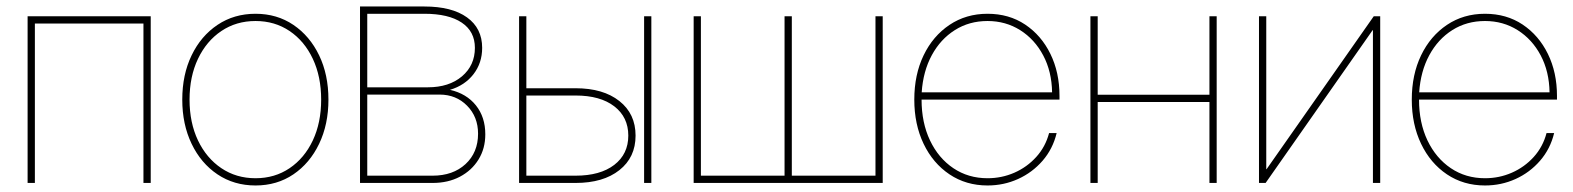

<svg xmlns="http://www.w3.org/2000/svg" viewBox="-20 -566 4867 594"><path d="M446.3 -515.6V0H423.8V-493.2H87.9V0H65.4V-515.6Z M770.5 7.8Q704.1 7.8 652.8 -26.6Q601.6 -61 572.8 -121.1Q543.9 -181.2 543.9 -257.8Q543.9 -335 572.8 -394.8Q601.6 -454.6 652.8 -489Q704.1 -523.4 770.5 -523.4Q836.9 -523.4 887.7 -489Q938.5 -454.6 967.3 -394.8Q996.1 -335 996.1 -257.8Q996.1 -181.2 967.3 -121.1Q938.5 -61 887.7 -26.6Q836.9 7.8 770.5 7.8ZM770.5 -14.6Q830.1 -14.6 876 -45.7Q921.9 -76.7 947.8 -131.6Q973.6 -186.5 973.6 -257.8Q973.6 -329.1 947.8 -384Q921.9 -439 876 -470Q830.1 -501 770.5 -501Q710.9 -501 664.8 -470Q618.7 -439 592.5 -384Q566.4 -329.1 566.4 -257.8Q566.4 -186.5 592.5 -131.6Q618.7 -76.7 664.8 -45.7Q710.9 -14.6 770.5 -14.6Z M1093.8 0V-545.9H1293Q1377.9 -545.9 1424.8 -512.2Q1471.7 -478.5 1471.7 -418Q1471.7 -371.1 1444.8 -336.4Q1418 -301.8 1372.1 -288.1Q1423.3 -276.4 1452.4 -240Q1481.4 -203.6 1481.4 -150.4Q1481.4 -106.4 1460.4 -72.5Q1439.5 -38.6 1402.8 -19.3Q1366.2 0 1318.4 0ZM1116.2 -22.5H1318.4Q1381.3 -22.5 1420.2 -58.3Q1459 -94.2 1459 -152.3Q1459 -204.6 1425 -239Q1391.1 -273.4 1339.8 -273.4H1116.2ZM1116.2 -295.9H1303.7Q1369.1 -295.9 1409.2 -329.8Q1449.2 -363.8 1449.2 -418Q1449.2 -468.8 1408.4 -496.1Q1367.7 -523.4 1293 -523.4H1116.2Z M1608.4 -293H1760.7Q1846.2 -293 1896.2 -253.4Q1946.3 -213.9 1946.3 -146.5Q1946.3 -79.1 1896.2 -39.6Q1846.2 0 1760.7 0H1585.9V-515.6H1608.4ZM1608.4 -270.5V-22.5H1760.7Q1836.9 -22.5 1880.4 -55.9Q1923.8 -89.4 1923.8 -146.5Q1923.8 -203.6 1880.4 -237.1Q1836.9 -270.5 1760.7 -270.5ZM1972.7 0V-515.6H1995.1V0Z M2126 -515.6H2148.4V-22.5H2407.2V-515.6H2429.7V-22.5H2688.5V-515.6H2710.9V0H2126Z M3035.2 7.8Q2968.8 7.8 2917.5 -26.6Q2866.2 -61 2837.4 -121.1Q2808.6 -181.2 2808.6 -257.8Q2808.6 -335 2837.4 -394.8Q2866.2 -454.6 2917.5 -489Q2968.8 -523.4 3035.2 -523.4Q3101.6 -523.4 3151.6 -490Q3201.7 -456.5 3229.7 -399.2Q3257.8 -341.8 3257.8 -269.5V-257.8H2831.1Q2831.1 -186.5 2857.2 -131.6Q2883.3 -76.7 2929.4 -45.7Q2975.6 -14.6 3035.2 -14.6Q3079.1 -14.6 3118.2 -31.7Q3157.2 -48.8 3185.8 -80.3Q3214.4 -111.8 3225.6 -154.3H3249Q3237.3 -105.5 3205.6 -68.8Q3173.8 -32.2 3129.6 -12.2Q3085.4 7.8 3035.2 7.8ZM2831.5 -280.3H3234.9Q3233.9 -344.7 3207.5 -394.5Q3181.2 -444.3 3136.2 -472.7Q3091.3 -501 3035.2 -501Q2978.5 -501 2934.1 -472.9Q2889.6 -444.8 2862.8 -395.3Q2835.9 -345.7 2831.5 -280.3Z M3376 -515.6V-272.9H3721.7V-515.6H3744.1V0H3721.7V-250.5H3376V0H3353.5V-515.6Z M4250 0H4227.5V-472.7H4226.6L3895.5 0H3875V-515.6H3897.5V-42.5H3898.4L4230 -515.6H4250Z M4574.2 7.8Q4507.8 7.8 4456.5 -26.6Q4405.3 -61 4376.5 -121.1Q4347.7 -181.2 4347.7 -257.8Q4347.7 -335 4376.5 -394.8Q4405.3 -454.6 4456.5 -489Q4507.8 -523.4 4574.2 -523.4Q4640.6 -523.4 4690.7 -490Q4740.7 -456.5 4768.8 -399.2Q4796.9 -341.8 4796.9 -269.5V-257.8H4370.1Q4370.1 -186.5 4396.2 -131.6Q4422.4 -76.7 4468.5 -45.7Q4514.6 -14.6 4574.2 -14.6Q4618.2 -14.6 4657.2 -31.7Q4696.3 -48.8 4724.9 -80.3Q4753.4 -111.8 4764.6 -154.3H4788.1Q4776.4 -105.5 4744.6 -68.8Q4712.9 -32.2 4668.7 -12.2Q4624.5 7.8 4574.2 7.8ZM4370.6 -280.3H4773.9Q4772.9 -344.7 4746.6 -394.5Q4720.2 -444.3 4675.3 -472.7Q4630.4 -501 4574.2 -501Q4517.6 -501 4473.1 -472.9Q4428.7 -444.8 4401.9 -395.3Q4375 -345.7 4370.6 -280.3Z"/></svg>

Font: Inter Display Thin
Style: Regular
Weight: 100
Designer: Rasmus Andersson
Foundry: rsms
Version: Version 4.000;git-a52131595